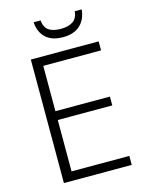

<svg xmlns="http://www.w3.org/2000/svg" viewBox="-133 -992 819 1072"><g transform="rotate(-15 276.5 -455.5)"><path d="M492 0H100V-714H492V-662H158V-400H473V-349H158V-52H492ZM447 -911Q441 -853 405.5 -820.5Q370 -788 307 -788Q243 -788 208 -820.5Q173 -853 169 -911H209Q213 -870 237.5 -853Q262 -836 307 -836Q351 -836 377 -853.5Q403 -871 407 -911Z"/></g></svg>

Font: BC Sans Light
Style: Regular
Weight: 300
Designer: Monotype Design Team
Foundry: Monotype Imaging Inc.
Version: Version 2.000;GOOG;noto-source:20170915:90ef993387c0